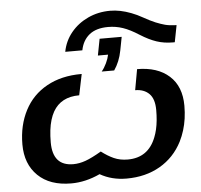

<svg xmlns="http://www.w3.org/2000/svg" viewBox="-57 -905 1021 973"><g transform="rotate(-5 453.5 -418.0)"><path d="M851.1 -657.2H840.3Q797.4 -657.2 759.5 -669.7Q721.7 -682.1 676.8 -710.4Q631.8 -739.3 595.9 -751.5Q560.1 -763.7 521 -763.7Q460 -763.7 425.3 -735.6Q390.6 -707.5 380.9 -657.2H293.9Q304.2 -711.9 338.9 -754.2Q373.5 -796.4 425.5 -820.6Q477.5 -844.7 538.1 -844.7Q563.5 -844.7 590.1 -839.4Q616.7 -834 645 -823.2Q673.3 -812.5 702.6 -795.9Q719.2 -786.6 734.1 -779.1Q749 -771.5 762.2 -766.1Q788.6 -755.4 809.6 -749.8Q830.6 -744.1 867.7 -742.7ZM585.4 -708Q582 -690.9 578.9 -673.8Q575.7 -656.7 572.3 -639.6Q566.9 -611.3 556.9 -586.7Q546.9 -562 532.7 -541.5H469.2Q483.4 -558.6 494.1 -581.3Q504.9 -604 508.8 -624H457L473.1 -708ZM727.5 -323.2Q727.5 -379.9 701.2 -406.2Q674.8 -432.6 629.9 -432.6L648.9 -538.1Q752.4 -538.1 812 -484.6Q871.6 -431.2 871.6 -332.5Q871.6 -298.8 867.2 -267.8Q862.8 -236.8 854 -208.3Q845.2 -179.7 832 -153.3Q792 -75.2 718.5 -32.7Q645 9.8 547.9 9.8Q472.7 9.8 413.1 -24.4Q339.8 9.8 266.6 9.8Q158.2 9.8 97.4 -49.3Q36.6 -108.4 36.6 -208Q36.6 -257.3 46.6 -300.5Q56.6 -343.8 76.2 -381.3Q115.2 -456.1 189.5 -497.1Q263.7 -538.1 364.3 -538.1H367.2L345.2 -431.6Q252 -431.6 211.9 -361.3Q201.7 -343.3 194.6 -319.8Q187.5 -296.4 184.1 -268.1Q180.7 -239.7 180.7 -206.1Q180.7 -86.4 285.2 -86.4Q315.9 -86.4 348.4 -98.1Q380.9 -109.9 429.2 -138.2Q460.9 -113.8 491.9 -99.9Q522.9 -85.9 562.5 -85.9Q666.5 -85.9 705.6 -186Q712.9 -204.1 717.8 -225.3Q722.7 -246.6 725.1 -271.2Q727.5 -295.9 727.5 -323.2Z"/></g></svg>

Font: Arimo
Style: Italic
Weight: 400
Italic angle: -12°
Designer: Steve Matteson
Foundry: Monotype Imaging Inc.
Version: Version 1.33